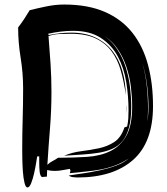

<svg xmlns="http://www.w3.org/2000/svg" viewBox="-20 -744 735 847"><path d="M165 37Q157 32 155 14Q153 -4 153 -30V-54H144Q143 -48 139.5 -26Q136 -4 130.5 20.5Q125 45 117.5 64Q110 83 101 83Q93 83 88 62Q83 41 81 13.5Q79 -14 78.5 -41.5Q78 -69 78 -82Q78 -151 80 -218.5Q82 -286 82 -354Q82 -422 71 -489.5Q60 -557 60 -623Q74 -641 86.5 -660Q99 -679 111 -699Q147 -708 186 -716Q225 -724 263 -724Q368 -724 442.5 -691.5Q517 -659 564 -599.5Q611 -540 633 -457.5Q655 -375 655 -276Q655 -116 567 -38.5Q479 39 321 39Q315 39 302 37.5Q289 36 284 30Q312 26 348.5 20.5Q385 15 422 7Q459 -1 492.5 -13.5Q526 -26 548 -45Q518 -25 486.5 -13.5Q455 -2 422.5 4Q390 10 356 13Q322 16 288 20L291 9L288 1Q269 4 253.5 7Q238 10 221 10Q204 10 188 6L187 35ZM236 -48Q305 -48 364.5 -52Q424 -56 468 -78Q512 -100 537.5 -145.5Q563 -191 563 -274Q563 -315 557.5 -360.5Q552 -406 537.5 -449.5Q523 -493 498 -529Q475 -563 440 -585Q474 -562 496 -528Q521 -491 534.5 -448Q548 -405 553.5 -359.5Q559 -314 559 -273Q559 -218 549 -181.5Q539 -145 521 -122.5Q503 -100 476.5 -88Q450 -76 417.5 -70.5Q385 -65 346 -62.5Q307 -60 263 -57Q298 -72 338.5 -77Q379 -82 416.5 -90Q454 -98 484 -117.5Q514 -137 529 -182L541 -186Q545 -206 546 -221.5Q547 -237 547 -257Q547 -319 537 -381.5Q527 -444 500 -494.5Q473 -545 425 -576.5Q377 -608 302 -608Q274 -608 246.5 -604.5Q219 -601 192 -595Q194 -594 194 -592Q194 -589 193 -589Q246 -600 295 -600Q356 -600 401 -578.5Q446 -557 475.5 -519.5Q505 -482 519.5 -432Q534 -382 535 -325Q527 -383 513 -432.5Q499 -482 472 -518Q445 -554 402 -574.5Q359 -595 293 -595Q268 -595 243 -594Q218 -593 194 -585Q199 -523 203 -462Q207 -401 207 -339Q207 -257 200.5 -177.5Q194 -98 189 -17Q199 -27 212 -33.5Q225 -40 236 -48ZM635 -271Q635 -320 628.5 -370Q622 -420 608 -467Q622 -416 627.5 -365Q633 -314 633 -262Q633 -236 630 -209Q629 -206 629 -203Q635 -236 635 -271ZM538 -267Q538 -252 536 -238Q537 -244 537 -250V-283Q537 -282 537 -281Q538 -275 538 -267ZM537 -283Q537 -289 536 -294Q537 -288 537 -283ZM619 -157Q621 -163 622 -169Q621 -163 619 -157Z"/></svg>

Font: Finger Paint
Style: Regular
Weight: 400
Designer: Ralph du Carrois
Foundry: Ralph du Carrois
Version: Version 1.001